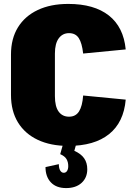

<svg xmlns="http://www.w3.org/2000/svg" viewBox="-20 -732 688 979"><path d="M328 12Q238 12 172.5 -19Q107 -50 71.5 -108Q36 -166 36 -248V-454Q36 -535 71.5 -592.5Q107 -650 172.5 -681Q238 -712 328 -712Q460 -712 535 -653Q610 -594 621 -480L404 -459Q398 -513 381.5 -538Q365 -563 332 -563Q299 -563 279.5 -536.5Q260 -510 260 -459V-242Q260 -189 279 -163Q298 -137 332 -137Q366 -137 383 -164Q400 -191 404 -245L621 -224Q611 -108 536 -48Q461 12 328 12ZM317 227Q267 227 239.5 198Q212 169 212 120L280 105Q280 126 287 137.5Q294 149 305 149Q316 149 322 139.5Q328 130 328 115Q328 94 319 79Q310 64 287 54L302 1H369L359 37Q393 52 409 75Q425 98 425 131Q425 174 396 200.5Q367 227 317 227Z"/></svg>

Font: Pathway Extreme Condensed Black
Style: Regular
Weight: 900
Width: 3
Version: Version 1.001;gftools[0.9.26]